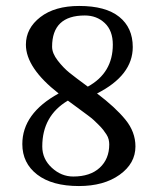

<svg xmlns="http://www.w3.org/2000/svg" viewBox="-20 -615 530 645"><path d="M275 -324Q359 -370 359 -465Q359 -512 332 -537.5Q305 -563 265 -563Q155 -563 155 -458Q155 -436 174 -411.5Q193 -387 213.5 -370.5Q234 -354 275 -324ZM306 -301Q367 -255 401 -213.5Q435 -172 435 -123Q435 -66 382 -28Q329 10 245 10Q155 10 105 -28.5Q55 -67 55 -131Q55 -234 177 -301Q67 -387 67 -465Q67 -520 115.5 -557.5Q164 -595 246 -595Q335 -595 380.5 -558.5Q426 -522 426 -457Q426 -362 306 -301ZM208 -277Q122 -226 122 -123Q122 -81 154 -51.5Q186 -22 226 -22Q283 -22 315 -51.5Q347 -81 347 -130Q347 -138 345 -146.5Q343 -155 337.5 -163.5Q332 -172 326.5 -179Q321 -186 311.5 -195.5Q302 -205 295 -211.5Q288 -218 274.5 -228Q261 -238 253.5 -243.5Q246 -249 230.5 -260.5Q215 -272 208 -277Z"/></svg>

Font: Judson
Style: Regular
Weight: 400
Version: Version 20110429